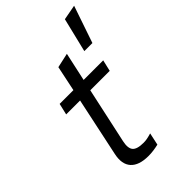

<svg xmlns="http://www.w3.org/2000/svg" viewBox="-238 -866 957 957"><g transform="rotate(-45 241.0 -387.0)"><path d="M358 -587 402 -768 482 -783 415 -587ZM215 9Q148 9 119 -23.5Q90 -56 103 -117L169 -428H71L85 -488H182L210 -622L287 -639L254 -488H392L378 -428H241L177 -133Q168 -91 183 -73Q198 -55 244 -55Q256 -55 267.5 -57Q279 -59 300 -65L286 0Q269 4 251 6.5Q233 9 215 9Z"/></g></svg>

Font: Red Hat Text VF
Style: Italic
Weight: 400
Italic angle: -12°
Designer: Pentagram, MCKL
Foundry: Pentagram, MCKL
Version: Version 1.023